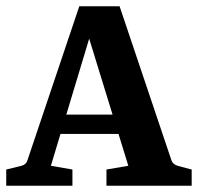

<svg xmlns="http://www.w3.org/2000/svg" viewBox="-26 -595 634 615"><path d="M150 -228H378L399 -166H133ZM523 -82Q527 -69 543 -64L588 -52V0H315V-52L385 -64L244 -522H275L137 -64L206 -52V0H-6V-52L43 -64Q58 -68 62 -82L228 -575H357Z"/></svg>

Font: Rasa
Style: Bold
Weight: 700
Designer: Anna Giedrys (Yrsa+Rasa design), David Brezina (Yrsa art-direction, Rasa art-direction, design)
Foundry: Rosetta Type Foundry
Version: Version 2.004